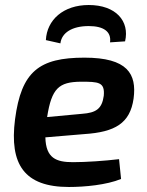

<svg xmlns="http://www.w3.org/2000/svg" viewBox="-20 -734 588 766"><path d="M334 -630C393 -630 425 -608 419 -565L479 -569C498 -650 442 -714 334 -714C233 -714 167 -655 163 -574L221 -561C226 -603 267 -630 334 -630ZM317 -504C136 -504 65 -449 40 -258C17 -78 77 12 255 12C317 12 405 4 463 -20L455 -99C396 -92 323 -87 271 -87C204 -87 163 -103 161 -186L316 -199C439 -207 499 -242 513 -341C526 -439 489 -504 317 -504ZM394 -352C387 -299 362 -284 308 -280L168 -267C186 -382 215 -407 302 -408C373 -408 399 -407 394 -352Z"/></svg>

Font: Exo 2 Semi Bold
Style: Italic
Weight: 600
Italic angle: -8°
Designer: Natanael Gama
Version: Version 1.001;PS 001.001;hotconv 1.0.88;makeotf.lib2.5.64775